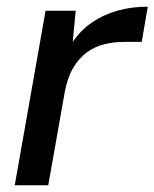

<svg xmlns="http://www.w3.org/2000/svg" viewBox="-20 -553 461 573"><path d="M24 0 116 -521H206L197 -428Q221 -463 254.5 -486Q288 -509 330 -521Q372 -533 421 -533L403 -428H350Q320 -428 291.5 -421Q263 -414 239.5 -397Q216 -380 198.5 -350.5Q181 -321 173 -277L124 0Z"/></svg>

Font: DM Sans 10pt Medium
Style: Italic
Weight: 500
Italic angle: -10°
Version: Version 4.004;gftools[0.9.30]